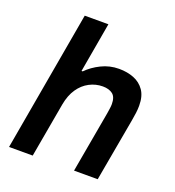

<svg xmlns="http://www.w3.org/2000/svg" viewBox="-132 -827 847 930"><g transform="rotate(20 292.0 -361.5)"><path d="M19 0 146 -723H268L223 -466H229Q258 -496 300.5 -517Q343 -538 391 -538Q434 -538 468 -524.5Q502 -511 522.5 -481.5Q543 -452 543 -403Q543 -385 540.5 -365.5Q538 -346 534 -324L476 0H354L410 -315Q412 -329 414 -341.5Q416 -354 416 -365Q416 -402 397 -416.5Q378 -431 346 -431Q310 -431 277.5 -414Q245 -397 222.5 -364Q200 -331 191 -282L141 0Z"/></g></svg>

Font: Archivo Variable SemiBold
Style: Italic
Weight: 600
Italic angle: -10°
Designer: Hector Gatti
Foundry: Omnibus-Type
Version: Version 2.001